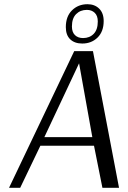

<svg xmlns="http://www.w3.org/2000/svg" viewBox="-20 -893 608 913"><path d="M473 -793Q473 -743 444 -714.5Q415 -686 371 -686Q335 -686 314 -706Q293 -726 293 -764Q293 -815 322.5 -844Q352 -873 396 -873Q430 -873 451.5 -852Q473 -831 473 -793ZM445 -791Q445 -818 430.5 -832Q416 -846 393 -846Q362 -846 342 -826Q322 -806 322 -767Q322 -740 336.5 -726Q351 -712 375 -712Q406 -712 425.5 -732Q445 -752 445 -791ZM422 -650 546 0H467L427 -200H172L76 0H23L333 -650ZM191 -241H419L356 -592Z"/></svg>

Font: Arsenal
Style: Italic
Weight: 400
Italic angle: -9.10001°
Designer: Andrij Shevchenko
Foundry: Stairsfor
Version: Version 2.001;PS 002.001;hotconv 1.0.88;makeotf.lib2.5.64775